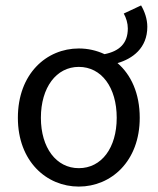

<svg xmlns="http://www.w3.org/2000/svg" viewBox="-20 -677 582 709"><path d="M271 12C390 12 496 -81 496 -242C496 -332 464 -401 414 -444C469 -460 524 -499 524 -578C524 -607 514 -635 501 -657L437 -627C446 -611 452 -591 452 -572C452 -517 421 -488 366 -477C336 -491 304 -498 271 -498C152 -498 46 -405 46 -242C46 -81 152 12 271 12ZM271 -56C188 -56 131 -131 131 -242C131 -354 188 -430 271 -430C355 -430 411 -354 411 -242C411 -131 355 -56 271 -56Z"/></svg>

Font: Giro Sans Regular
Style: Regular
Weight: 400
Designer: Paul D. Hunt
Foundry: Adobe Systems Incorporated
Version: Version 1.000;PS 1.0;hotconv 1.0.88;makeotf.lib2.5.647800